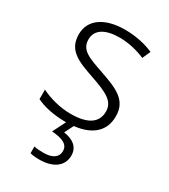

<svg xmlns="http://www.w3.org/2000/svg" viewBox="-191 -634 852 966"><g transform="rotate(30 234.5 -151.0)"><path d="M327 142C327 92 290 66 237 59L263 7C365 -4 423 -56 422 -141C423 -235 348 -264 253 -297C161 -329 109 -345 109 -408C109 -464 158 -494 242 -494C295 -494 349 -480 390 -462L411 -509C365 -529 309 -542 245 -542C129 -542 54 -492 54 -406C54 -313 122 -287 221 -253C317 -220 367 -196 367 -137C367 -76 323 -38 218 -38C155 -38 93 -56 46 -79V-24C85 -5 143 10 217 10H220L182 85C243 89 279 105 279 143C279 182 247 200 198 200C176 200 157 199 143 195V234C156 238 174 240 196 240C278 240 327 203 327 142Z"/></g></svg>

Font: Noto Sans Bengali Light
Style: Regular
Weight: 300
Designer: Jelle Bosma - Monotype Design Team
Foundry: Monotype Imaging Inc.
Version: Version 2.003